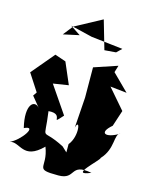

<svg xmlns="http://www.w3.org/2000/svg" viewBox="-148 -1058 976 1231"><g transform="rotate(15 340.0 -442.0)"><path d="M340 -108C169 -197 224 -91 194 -303C307 -313 216 -209 298 -301L175 -481L277 -497L216 -639L143 -664L16 -513L90 -399L73 -374L131 -303C91 -355 32 -308 69 -157C156 -198 71 -76 5 -49C71 -68 114 43 234 -78C286 55 192 79 361 79C481 79 409 -21 562 8C421 67 599 -85 595 -100C670 -180 635 -271 677 -283C591 -230 537 -252 616 -319L651 -426L537 -558L647 -546L538 -654L552 -700L397 -648L398 -447L384 -244C403 -320 428 -198 373 -132V-77ZM515 -779 439 -773 384 -963 206 -867 155 -802 261 -825 193 -870 338 -835 548 -811Z"/></g></svg>

Font: Asimov Silicon
Style: Regular
Weight: 400
Designer: Google
Version: Version 2.000980; 2014